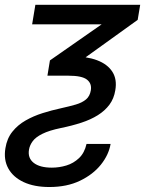

<svg xmlns="http://www.w3.org/2000/svg" viewBox="-41 -542 589 779"><path d="M102.5 -522.5H527.8L517.6 -461.4L202.6 -234.9H151.4L161.6 -296.9L371.6 -443.4H89.4ZM76.7 64.9Q70.8 99.1 95.7 118.7Q120.6 138.2 169.4 138.2Q199.2 138.2 228.3 129.4Q257.3 120.6 279.5 99.6Q301.8 78.6 310.1 42H407.7Q400.4 85.9 368.4 126Q336.4 166 283.4 191.4Q230.5 216.8 159.2 216.8Q97.7 216.8 54.9 196.8Q12.2 176.8 -7.3 141.4Q-26.9 106 -19 59.1Q-12.7 19.5 9.3 -7.8Q31.2 -35.2 63 -53.2Q94.7 -71.3 131.8 -83Q168.9 -94.7 205.1 -102.5Q240.7 -110.4 266.6 -117.9Q292.5 -125.5 308.1 -138.7Q323.7 -151.9 327.6 -175.8Q332 -203.1 311.8 -219Q291.5 -234.9 236.8 -234.9H199.2L218.3 -313.5H250.5Q310.5 -313.5 352.8 -297.6Q395 -281.7 414.8 -251Q434.6 -220.2 426.8 -175.8Q421.4 -142.1 403.1 -117.4Q384.8 -92.8 356 -74.7Q327.1 -56.6 289.1 -44.2Q251 -31.7 205.6 -22.5Q158.2 -12.7 130.9 1Q103.5 14.6 91.6 31Q79.6 47.4 76.7 64.9Z"/></svg>

Font: Inter 28pt
Style: Italic
Weight: 400
Italic angle: -9.3988°
Designer: Rasmus Andersson
Foundry: rsms
Version: Version 4.001;git-66647c0bb